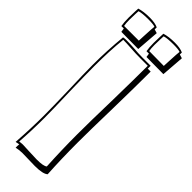

<svg xmlns="http://www.w3.org/2000/svg" viewBox="-303 -889 940 940"><g transform="rotate(45 167.0 -419.5)"><path d="M218 -713H252V-693H272V-679Q272 -600 269 -440Q265 -277 265 -194Q265 -84 271 19Q254 35 198 35Q183 35 153 34Q124 33 111 33Q89 33 68 38Q68 34 68 26Q69 18 69 14Q52 17 48 18Q55 -86 55 -170Q55 -227 52 -342Q48 -457 48 -515Q48 -614 58 -716Q73 -718 76 -718Q104 -718 134 -716Q165 -713 194 -713ZM242 -703H218H195Q156 -703 117 -706Q89 -708 71 -708H67V-706Q58 -624 58 -516Q58 -458 61 -343Q65 -224 65 -164Q65 -80 59 4Q74 2 82 2Q95 2 126 4Q164 6 182 6Q229 6 241 -5Q235 -114 235 -223Q235 -303 239 -463Q242 -621 242 -699ZM151 -728 33 -729Q33 -731 32 -736Q30 -745 30 -749H13Q9 -770 9 -803Q9 -817 10 -843Q11 -861 11 -868Q40 -877 82 -877Q119 -877 140 -867V-853Q144 -852 150 -850Q157 -848 160 -847L151 -729ZM325 -728 207 -729Q207 -731 206 -736Q204 -745 204 -749H187Q183 -770 183 -803Q183 -817 184 -843Q185 -861 185 -868Q214 -877 256 -877Q293 -877 314 -867V-853Q318 -852 324 -850Q331 -848 334 -847L325 -729ZM199 -759 296 -758H298V-760Q298 -768 299.5 -792.5Q301 -817 302 -839L304 -861Q292 -866 256 -866Q215 -866 195 -860Q195 -856 194 -840Q193 -813 193 -799Q193 -774 196 -759ZM25 -759H122H124V-760Q124 -768 125.5 -792.5Q127 -817 128 -839L130 -861Q118 -866 82 -866Q41 -866 21 -860Q21 -856 20 -840Q19 -813 19 -799Q19 -774 22 -759Z"/></g></svg>

Font: Londrina Shadow
Style: Regular
Weight: 400
Designer: Marcelo Magalhaes
Foundry: Marcelo Magalhães
Version: Version 1.001 2011